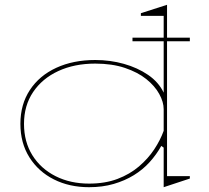

<svg xmlns="http://www.w3.org/2000/svg" viewBox="-20 -765 871 800"><path d="M532 -608H771V-593H532ZM676 -745V-31H771V-21L662 15V-150L652 -157Q632 -121 603.5 -89.5Q575 -58 537.5 -35Q500 -12 453.5 1.5Q407 15 351 15Q269 15 204.5 -17.5Q140 -50 102.5 -109.5Q65 -169 65 -249Q65 -330 104.5 -390Q144 -450 214.5 -482.5Q285 -515 377 -515Q439 -515 496 -499Q553 -483 597 -453Q641 -423 662 -379V-699H567V-710ZM377 -500Q290 -500 223 -469Q156 -438 118 -381.5Q80 -325 80 -249Q80 -174 115 -118Q150 -62 211.5 -31Q273 0 351 0Q418 0 469.5 -19.5Q521 -39 559 -71.5Q597 -104 622.5 -142.5Q648 -181 662 -220V-310Q662 -340 643.5 -373.5Q625 -407 589.5 -435.5Q554 -464 500.5 -482Q447 -500 377 -500Z"/></svg>

Font: Kalnia SemiExpanded Thin
Style: Regular
Weight: 250
Width: 6
Designer: Frida Medrano
Foundry: Frida Medrano
Version: Version 1.105